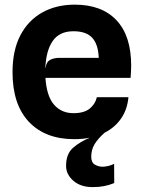

<svg xmlns="http://www.w3.org/2000/svg" viewBox="-20 -576 594 805"><path d="M291.5 7.5Q170 7.5 101.2 -65.2Q32.5 -138 32.5 -273.5Q32.5 -364.5 65.2 -427.5Q98 -490.5 156.8 -523.5Q215.5 -556.5 293.5 -556.5Q407 -556.5 468.5 -491Q530 -425.5 530 -300.5Q530 -288 529.2 -275Q528.5 -262 527.5 -249.5H170.5Q175.5 -173 206.5 -137.2Q237.5 -101.5 288 -101.5Q333 -101.5 356.5 -121Q380 -140.5 386 -168.5H518.5Q514 -117.5 488 -79.5Q462 -41.5 418.5 -19.5Q389 7 375.8 29.8Q362.5 52.5 362.5 81.5Q362.5 105 377.5 114Q392.5 123 410 123Q420.5 123 433.5 120Q446.5 117 458.5 111L459 191.5Q438.5 200 416.8 204.2Q395 208.5 369 208.5Q318 208.5 287.5 181.8Q257 155 257 119.5Q257 69 286.5 43.5Q316 18 356.5 1.5Q326 7.5 291.5 7.5ZM288 -445Q229 -445 200.8 -403.8Q172.5 -362.5 170 -288.5L172 -295.5Q174.5 -316.5 190.2 -325Q206 -333.5 230 -333.5H394Q392 -389.5 367 -417.2Q342 -445 288 -445Z"/></svg>

Font: Spline Sans SemiBold
Style: Regular
Weight: 600
Designer: Eben Sorkin, Mirko Velimirovic
Foundry: Sorkin Type
Version: Version 1.000; ttfautohint (v1.8.3)